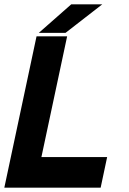

<svg xmlns="http://www.w3.org/2000/svg" viewBox="-32 -868 598 888"><path d="M-12 0 137 -700H278.5L159.5 -141.5H463.5L433.5 0ZM74 -71H380.5H74L193 -629.5ZM147.5 -716 297.5 -848H441L271 -716ZM249.5 -750H249L322.5 -813H323Z"/></svg>

Font: Tourney Black
Style: Italic
Weight: 900
Italic angle: -12°
Version: Version 1.015